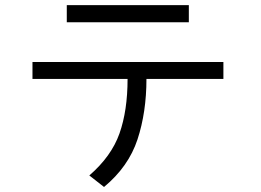

<svg xmlns="http://www.w3.org/2000/svg" viewBox="-20 -705 1040 765"><path d="M246.1 -616.2V-684.6H732.4V-616.2ZM109.4 -390.6V-458H870.1V-390.6H563.5Q563.5 -257.8 527.8 -149.4Q492.2 -41 394.5 40L335.9 -5.9Q423.8 -82 456.1 -173.3Q488.3 -264.6 488.3 -390.6Z"/></svg>

Font: Gothic A1
Style: Regular
Weight: 400
Designer: HanYang I&C Co.,Ltd.
Foundry: HanYang I&C Co.,Ltd.
Version: Version 2.50